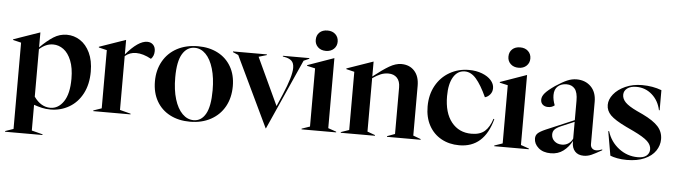

<svg xmlns="http://www.w3.org/2000/svg" viewBox="-53 -938 4778 1361"><g transform="rotate(5 2336.5 -257.0)"><path d="M14 195 72 175V-439L14 -453V-458L201 -523H202V-417Q252 -467 296 -495Q340 -523 391 -523Q442 -523 485.5 -495Q529 -467 555.5 -411.5Q582 -356 582 -277Q582 -187 547.5 -121Q513 -55 453 -20Q393 15 320 15Q287 15 259.5 8.5Q232 2 202 -8V175L280 195V200H14ZM318 3Q375 3 412.5 -52.5Q450 -108 450 -215Q450 -292 429 -344Q408 -396 374 -421Q340 -446 300 -446Q248 -446 202 -404V-66Q251 3 318 3Z M624 -5 682 -25V-439L624 -453V-458L811 -523H812V-420Q899 -523 963 -523Q989 -523 1005 -506.5Q1021 -490 1021 -462Q1021 -427 999 -405Q941 -437 891 -437Q846 -437 812 -408V-25L889 -5V0H624Z M1041 -249Q1041 -329 1076 -391.5Q1111 -454 1175 -488.5Q1239 -523 1325 -523Q1404 -523 1465 -491.5Q1526 -460 1560 -401Q1594 -342 1594 -262Q1594 -180 1559.5 -117.5Q1525 -55 1461 -20Q1397 15 1313 15Q1232 15 1170.5 -17Q1109 -49 1075 -108.5Q1041 -168 1041 -249ZM1338 2Q1392 2 1423 -52Q1454 -106 1454 -221Q1454 -309 1434.5 -374.5Q1415 -440 1380.5 -475Q1346 -510 1302 -510Q1247 -510 1214.5 -456.5Q1182 -403 1182 -289Q1182 -200 1202 -134.5Q1222 -69 1257.5 -33.5Q1293 2 1338 2Z M1613 -486 1574 -503V-508H1815V-503L1758 -486L1915 -149L1952 -235Q2009 -369 2009 -428Q2009 -463 1991.5 -479Q1974 -495 1940 -501L1929 -503V-508H2117V-503L2078 -486L1854 15H1852Z M2106 -5 2164 -25V-439L2106 -452V-457L2293 -523H2294V-25L2352 -5V0H2106ZM2151 -641Q2151 -674 2172 -694Q2193 -714 2229 -714Q2264 -714 2285.5 -693.5Q2307 -673 2307 -641Q2307 -610 2285.5 -589.5Q2264 -569 2229 -569Q2194 -569 2172.5 -589.5Q2151 -610 2151 -641Z M2385 -5 2443 -25V-439L2385 -453V-458L2572 -523H2573V-417Q2640 -470 2685.5 -496.5Q2731 -523 2771 -523Q2829 -523 2864 -485Q2899 -447 2899 -379V-25L2953 -5V0H2714V-5L2769 -25V-356Q2769 -401 2746.5 -424.5Q2724 -448 2685 -448Q2657 -448 2631 -437.5Q2605 -427 2573 -405V-25L2628 -5V0H2385Z M2982 -240Q2982 -324 3017.5 -388Q3053 -452 3115 -487.5Q3177 -523 3252 -523Q3304 -523 3345.5 -507Q3387 -491 3410 -465Q3433 -439 3433 -409Q3433 -382 3417 -363.5Q3401 -345 3381 -340Q3342 -425 3305 -467.5Q3268 -510 3224 -510Q3172 -510 3142.5 -461Q3113 -412 3113 -325Q3113 -206 3166 -140Q3219 -74 3308 -74Q3369 -74 3402.5 -103.5Q3436 -133 3455 -193L3461 -191Q3406 15 3229 15Q3157 15 3101 -16Q3045 -47 3013.5 -104.5Q2982 -162 2982 -240Z M3477 -5 3535 -25V-439L3477 -452V-457L3664 -523H3665V-25L3723 -5V0H3477ZM3522 -641Q3522 -674 3543 -694Q3564 -714 3600 -714Q3635 -714 3656.5 -693.5Q3678 -673 3678 -641Q3678 -610 3656.5 -589.5Q3635 -569 3600 -569Q3565 -569 3543.5 -589.5Q3522 -610 3522 -641Z M3760 -80Q3760 -102 3774.5 -116.5Q3789 -131 3830 -149L4030 -234V-372Q4030 -431 4009 -456.5Q3988 -482 3950 -482Q3912 -482 3888 -460.5Q3864 -439 3864 -398Q3864 -364 3879 -326Q3860 -310 3833 -310Q3809 -310 3794.5 -323Q3780 -336 3780 -358Q3780 -381 3800 -404.5Q3820 -428 3869 -462Q3919 -495 3952 -509Q3985 -523 4018 -523Q4080 -523 4119.5 -484Q4159 -445 4159 -376V-74Q4159 -56 4170 -45Q4181 -34 4199 -34Q4217 -34 4242 -44V-38Q4195 -11 4168.5 0.5Q4142 12 4114 12Q4074 12 4052 -12Q4030 -36 4030 -78V-86Q4007 -42 3969.5 -13.5Q3932 15 3880 15Q3825 15 3792.5 -13.5Q3760 -42 3760 -80ZM3954 -53Q3981 -53 4001.5 -67.5Q4022 -82 4030 -103V-222L3936 -182Q3904 -168 3891.5 -154Q3879 -140 3879 -119Q3879 -91 3900 -72Q3921 -53 3954 -53Z M4303 -5 4273 -177H4279Q4302 -103 4362 -57Q4422 -11 4497 -11Q4538 -11 4559 -28.5Q4580 -46 4580 -74Q4580 -105 4552 -131.5Q4524 -158 4451 -193L4396 -219Q4315 -258 4284 -289.5Q4253 -321 4253 -362Q4253 -401 4282.5 -438Q4312 -475 4365 -499Q4418 -523 4484 -523Q4560 -523 4623 -499V-356H4618Q4604 -423 4556.5 -465Q4509 -507 4445 -507Q4403 -507 4379.5 -489Q4356 -471 4356 -443Q4356 -414 4380 -389.5Q4404 -365 4463 -337L4506 -317Q4583 -280 4617 -242Q4651 -204 4651 -152Q4651 -108 4625 -69.5Q4599 -31 4547 -8Q4495 15 4422 15Q4384 15 4353 9Q4322 3 4303 -5Z"/></g></svg>

Font: Nyght Serif Medium
Style: Regular
Weight: 500
Designer: Maksym Kobuzan
Version: Version 0.410